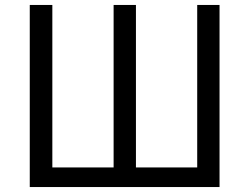

<svg xmlns="http://www.w3.org/2000/svg" viewBox="-20 -754 1006 774"><path d="M100 0H865V-734H775V-79H528V-734H438V-79H191V-734H100Z"/></svg>

Font: Noto Sans JP
Style: Regular
Weight: 400
Designer: Ryoko NISHIZUKA  (kana, bopomofo & ideographs); Paul D. Hunt (Latin, Greek & Cyrillic); Sandoll Communications , Soo-you
Foundry: Adobe
Version: Version 2.002;hotconv 1.0.116;makeotfexe 2.5.65601